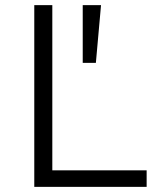

<svg xmlns="http://www.w3.org/2000/svg" viewBox="-20 -725 622 745"><path d="M113 0V-705H183V-64H549V0ZM301 -481V-705H372L352 -481Z"/></svg>

Font: Nunito Sans 7pt Light
Style: Regular
Weight: 300
Designer: Vernon Adams
Foundry: Vernon Adams
Version: Version 3.101;gftools[0.9.27]